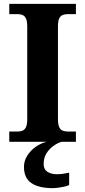

<svg xmlns="http://www.w3.org/2000/svg" viewBox="-20 -734 441 994"><path d="M28 0V-53H70Q84.6 -53 96.3 -57.5Q108 -62 114.5 -76Q121 -90 121 -118V-596Q121 -624.9 114.3 -638.4Q107.6 -652 96.3 -656.5Q85 -661 70 -661H28V-714H373V-661H331Q317.1 -661 305 -656.5Q293 -652 286.5 -638.5Q280 -624.9 280 -596V-118Q280 -90 286.5 -76Q293 -62 305 -57.5Q317.1 -53 331 -53H373V0ZM253 240Q180 240 142 213.5Q104 187 104 130Q104 99 121 72Q138 45 165 26Q192 7 222 0H299Q278 6 256.5 21.5Q235 37 220.5 60Q206 83 206 115Q206 142.8 225.5 155.4Q245 168 275 168Q289 168 304.5 166Q320 164 338 160V224Q328 229 312 232.5Q296 236 280 238Q264 240 253 240Z"/></svg>

Font: Noto Serif Thai
Style: Regular
Weight: 400
Designer: Monotype Design Team
Foundry: Monotype Imaging Inc.
Version: Version 2.001